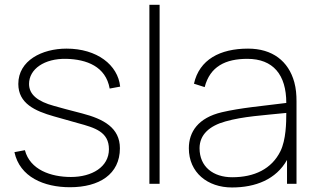

<svg xmlns="http://www.w3.org/2000/svg" viewBox="-20 -786 1350 821"><path d="M493.8 -415.6C484.4 -508.3 394.8 -578.1 264.6 -578.1C159.4 -578.1 58.3 -527.1 58.3 -427.1C58.3 -343.8 129.2 -311.5 210.4 -288.5L313.5 -259.4C386.5 -239.6 445.8 -221.9 445.8 -147.9C445.8 -71.9 372.9 -29.2 283.3 -29.2C196.9 -29.2 108.3 -60.4 86.5 -143.8L41.7 -135.4C64.6 -29.2 167.7 14.6 279.2 14.6C404.2 14.6 492.7 -40.6 492.7 -152.1C492.7 -239.6 422.9 -277.1 331.2 -301C276 -315.6 237.5 -325 210.4 -333.3C141.7 -352.1 104.2 -381.2 104.2 -427.1C104.2 -490.6 169.8 -536.5 263.5 -534.4C350 -532.3 432.3 -502.1 449 -407.3Z M618.8 0V-765.6H662.5V0Z M1247.9 0V-352.1C1247.9 -381.2 1245.8 -407.3 1238.5 -434.4C1213.5 -525 1144.8 -578.1 1040.6 -578.1C920.8 -578.1 832.3 -531.2 809.4 -428.1L855.2 -413.5C878.1 -502.1 944.8 -534.4 1037.5 -534.4C1147.9 -534.4 1204.2 -466.7 1204.2 -345.8C1097.9 -332.3 1010.4 -325 929.2 -306.2C827.1 -282.3 787.5 -221.9 787.5 -152.1C787.5 -47.9 867.7 15.6 971.9 15.6C1072.9 15.6 1160.4 -18.8 1207.3 -102.1V0ZM1179.2 -139.6C1141.7 -63.5 1067.7 -28.1 972.9 -28.1C891.7 -28.1 833.3 -72.9 833.3 -152.1C833.3 -210.4 876 -247.9 943.8 -266.7C1020.8 -288.5 1104.2 -292.7 1204.2 -303.1C1204.2 -261.5 1203.1 -188.5 1179.2 -139.6Z"/></svg>

Font: Manrope3 Thin
Style: Regular
Weight: 100
Width: 4
Designer: Mikhail Sharanda
Foundry: Mikhail Sharanda
Version: Version 3.000;PS 003.000;hotconv 1.0.88;makeotf.lib2.5.64775